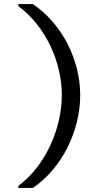

<svg xmlns="http://www.w3.org/2000/svg" viewBox="-20 -783 540 941"><path d="M283 -317Q283 -378 268.5 -439.5Q254 -501 227 -558Q200 -615 160.5 -665Q121 -715 70 -753V-763H141Q194 -727 237 -677.5Q280 -628 310 -570Q340 -512 356.5 -447.5Q373 -383 373 -317Q373 -249 356.5 -183.5Q340 -118 310 -58.5Q280 1 237 51.5Q194 102 141 138H70V128Q121 90 160.5 38.5Q200 -13 227 -71.5Q254 -130 268.5 -193Q283 -256 283 -317Z"/></svg>

Font: D2Coding ligature
Style: Regular
Weight: 400
Monospace: yes
Designer: Yong-Rak Park; Jeong-Hwan Yoon; Sang-Min Lee;
Foundry: NHN Corporation
Version: Version 1.3.2; Build 20180524